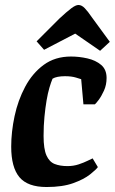

<svg xmlns="http://www.w3.org/2000/svg" viewBox="-20 -740 461 771"><path d="M167 11Q91 11 58 -28.5Q25 -68 25 -151Q25 -210 38.5 -273.5Q52 -337 81 -391.5Q110 -446 155.5 -479.5Q201 -513 265 -513Q298 -513 331 -505.5Q364 -498 386 -479.5Q408 -461 408 -427Q408 -399 397.5 -376Q387 -353 376 -338.5Q365 -324 361 -321H315L306 -422Q303 -423 285 -428.5Q267 -434 241 -434Q225 -434 212 -431.5Q199 -429 191 -424Q185 -410 178.5 -388Q172 -366 167 -336.5Q162 -307 158.5 -271Q155 -235 155 -194Q155 -142 166.5 -116Q178 -90 199.5 -81.5Q221 -73 251 -73Q275 -73 296 -80Q317 -87 332 -94.5Q347 -102 352 -104L373 -69Q366 -59 341.5 -39.5Q317 -20 274 -4.5Q231 11 167 11ZM382 -536 282 -605 157 -540 127 -574 218 -665Q248 -693 266 -706.5Q284 -720 295 -720Q308 -720 320.5 -707Q333 -694 350 -669L421 -572Z"/></svg>

Font: Faustina Light
Style: Bold Italic
Weight: 700
Italic angle: -8°
Version: Version 1.200